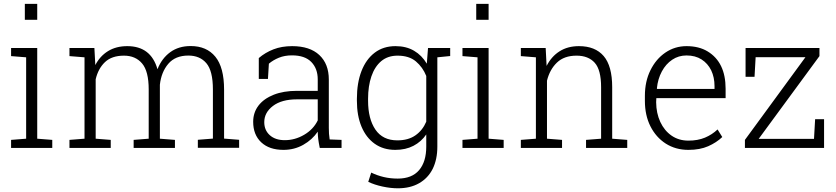

<svg xmlns="http://www.w3.org/2000/svg" viewBox="-20 -782 4422 1015"><path d="M176.8 -761.7V-677.2H111.3V-761.7ZM256.3 -42.5V0H38.6V-42.5L118.2 -48.8V-479L38.6 -485.4V-528.3H176.8V-48.8Z M565.4 -42.5V0H347.2V-42.5L426.8 -48.8V-479L347.2 -485.4V-528.3H479L483.9 -438Q508.3 -485.4 551 -511.7Q593.8 -538.1 652.8 -538.1Q777.8 -538.1 812.5 -416Q835 -473.1 879.6 -505.9Q924.3 -538.6 987.8 -538.6Q1072.3 -538.6 1118.4 -482.2Q1164.6 -425.8 1164.6 -308.1V-49.3L1244.1 -43V-0.5H1025.9V-43L1105.5 -49.3V-309.1Q1105.5 -407.2 1071 -447.8Q1036.6 -488.3 975.6 -488.3Q906.7 -488.3 869.6 -444.6Q832.5 -400.9 825.2 -334V-48.8L904.8 -42.5V0H686.5V-42.5L766.1 -48.8V-309.1Q766.1 -405.3 731.2 -446.5Q696.3 -487.8 635.3 -487.8Q570.8 -487.8 534.9 -453.6Q499 -419.4 485.8 -362.8V-48.8Z M1478.5 10.3Q1403.3 10.3 1360.8 -29.8Q1318.4 -69.8 1318.4 -138.2Q1318.4 -187 1346.7 -224.1Q1375 -260.7 1427 -281.2Q1479 -301.8 1550.3 -301.8H1659.7V-362.3Q1659.7 -419.4 1625.7 -454.3Q1591.8 -489.3 1523.4 -489.3Q1484.9 -489.3 1454.3 -476.8Q1423.8 -464.4 1401.4 -445.3L1396.5 -364.7H1348.1V-475.1Q1382.3 -504.4 1425.8 -521.2Q1469.2 -538.1 1524.4 -538.1Q1617.7 -538.1 1668 -491.2Q1718.3 -444.3 1718.3 -361.3V-106.4Q1718.3 -90.8 1719.2 -75.4Q1720.2 -60.1 1722.7 -44.9L1785.6 -42.5V0H1670.4Q1664.6 -28.8 1662.4 -46.4Q1660.2 -64 1659.7 -85.9Q1630.9 -43.5 1583.5 -16.6Q1536.1 10.3 1478.5 10.3ZM1485.4 -41Q1539.6 -41 1588.1 -69.6Q1636.7 -98.1 1659.7 -145.5V-256.8H1549.8Q1468.8 -256.8 1422.9 -221.9Q1377 -187 1377 -136.2Q1377 -93.8 1406.2 -67.4Q1435.5 -41 1485.4 -41Z M2359.9 -528.3V-485.8L2292 -479V-6.8Q2292 60.5 2267.6 110.4Q2242.7 159.7 2195.8 186.5Q2148.9 213.4 2083.5 213.4Q2044.9 213.4 2002 204.1Q1959 194.8 1926.8 179.2L1942.4 130.4Q1973.6 145.5 2008.5 153.8Q2043.5 162.1 2082.5 162.1Q2157.7 162.1 2195.6 117.4Q2233.4 72.8 2233.4 -6.8V-71.3Q2207 -32.7 2165.8 -11.2Q2124.5 10.3 2069.8 10.3Q2006.3 10.3 1960.9 -22Q1915.5 -54.2 1891.1 -112.5Q1866.7 -170.9 1866.7 -249.5V-259.8Q1866.7 -343.8 1891.1 -406.7Q1915.5 -469.2 1961.2 -503.7Q2006.8 -538.1 2070.8 -538.1Q2127.4 -538.1 2168.9 -513.7Q2210.4 -489.3 2236.3 -445.3L2242.7 -528.3ZM2233.4 -138.7V-380.4Q2214.8 -426.8 2178.7 -457.3Q2142.6 -487.8 2081.5 -487.8Q2030.3 -487.8 1995.6 -459Q1960.9 -429.7 1943.4 -378.4Q1925.8 -327.1 1925.8 -259.8V-249.5Q1925.8 -153.8 1964.6 -96.9Q2003.4 -40 2080.6 -40Q2138.2 -40 2176 -66.4Q2213.9 -92.8 2233.4 -138.7Z M2563 -761.7V-677.2H2497.6V-761.7ZM2642.6 -42.5V0H2424.8V-42.5L2504.4 -48.8V-479L2424.8 -485.4V-528.3H2563V-48.8Z M2951.2 -42.5V0H2733.4V-42.5L2813 -48.8V-479L2733.4 -485.4V-528.3H2864.7L2869.6 -433.6Q2895 -483.4 2938 -510.7Q2981 -538.1 3040.5 -538.1Q3126.5 -538.1 3171.4 -485.6Q3216.3 -433.1 3216.3 -321.3V-48.8L3295.9 -42.5V0H3078.1V-42.5L3157.7 -48.8V-320.8Q3157.7 -412.6 3124 -450.2Q3090.3 -487.8 3027.8 -487.8Q2962.4 -487.8 2924.3 -451.2Q2886.2 -414.6 2871.6 -355.5V-48.8Z M3619.1 10.3Q3551.8 10.3 3499.5 -22.9Q3447.8 -56.2 3418.5 -114.3Q3389.2 -172.4 3389.2 -248.5V-275.4Q3389.2 -351.6 3418.5 -410.6Q3447.8 -470.2 3497.8 -504.2Q3547.9 -538.1 3609.4 -538.1Q3674.8 -538.1 3720.7 -510.3Q3815.9 -452.6 3815.9 -313V-263.2H3449.7L3448.7 -241.7Q3449.2 -183.6 3470.7 -137.2Q3492.2 -91.3 3530.3 -64.9Q3568.4 -38.6 3619.1 -38.6Q3668.9 -38.6 3706.8 -54.4Q3744.6 -70.3 3773.4 -97.7L3798.3 -57.6Q3767.6 -28.3 3723.9 -9Q3680.2 10.3 3619.1 10.3ZM3452.6 -314.9 3453.6 -312H3757.3V-326.7Q3757.3 -373 3739.7 -410.2Q3721.7 -446.8 3688.7 -467.8Q3655.8 -488.8 3609.4 -488.8Q3566.9 -488.8 3533.7 -466.3Q3500 -443.8 3478.8 -404.3Q3457.5 -364.7 3452.6 -314.9Z M4336.4 -151.9V0H3918V-42.5L4237.8 -479.5H3974.6L3968.8 -376H3921.4V-528.3H4312V-485.4L3990.7 -47.9H4283.2L4289.1 -151.9Z"/></svg>

Font: Battambang Light
Style: Regular
Weight: 300
Designer: Danh Hong
Version: Version 8.002; ttfautohint (v1.8.3)